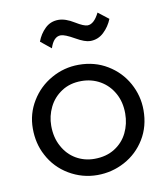

<svg xmlns="http://www.w3.org/2000/svg" viewBox="-74 -676 656 750"><g transform="rotate(-10 254.5 -300.5)"><path d="M65.4 -318.4Q95.2 -367.7 145.8 -396.2Q196.3 -424.8 254.4 -424.8Q317.9 -424.8 367.9 -394.5Q418 -364.3 445.8 -314Q473.6 -263.7 473.6 -206.5Q473.6 -142.1 443.1 -92.3Q412.6 -42.5 361.8 -15.1Q311 12.2 252.9 12.2Q192.9 12.2 140.6 -18.8Q88.4 -49.8 60.5 -103.5Q35.2 -150.9 35.2 -210Q35.2 -269 65.4 -318.4ZM127.4 -126.5Q146.5 -90.8 179.4 -71.5Q212.4 -52.2 252.4 -52.2Q299.3 -52.2 333 -73.5Q366.7 -94.7 383.8 -129.9Q400.9 -165 400.9 -206.1Q400.9 -252 381.3 -286.9Q361.8 -321.8 328.4 -341.1Q294.9 -360.4 253.9 -360.4Q208.5 -360.4 175.3 -338.6Q142.1 -316.9 125 -282Q107.9 -247.1 107.9 -208.5Q107.9 -161.6 127.4 -126.5ZM121.6 -540Q132.3 -569.3 154.1 -590.3Q175.8 -611.3 207 -611.3Q234.9 -611.3 269.5 -589.8Q301.3 -570.3 315.9 -570.3Q341.8 -570.3 362.8 -612.8L404.3 -580.6Q392.6 -551.3 369.9 -529.8Q347.2 -508.3 315.9 -508.3Q294.9 -508.3 259.3 -528.8Q221.7 -550.3 205.6 -550.3Q177.2 -550.3 163.1 -506.3Z"/></g></svg>

Font: NMS Futura Pro Book
Style: Regular
Weight: 400
Designer: Blend3rman
Version: Version 0.1